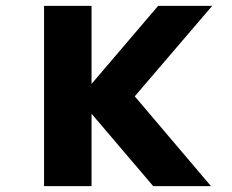

<svg xmlns="http://www.w3.org/2000/svg" viewBox="-20 -635 790 655"><path d="M502.7 0 248.9 -297.9 519.4 -614.9H703.8L439.7 -306.4L699.8 0ZM130.3 0V-614.9H292.3V0Z"/></svg>

Font: Martian Mono SemiExpanded
Style: Regular
Weight: 400
Width: 6
Monospace: yes
Designer: Roman Shamin
Foundry: Evil Martians
Version: Version 1.000